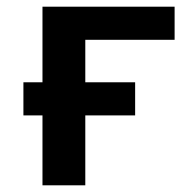

<svg xmlns="http://www.w3.org/2000/svg" viewBox="-20 -554 583 574"><path d="M235 -209V0H107V-209H50V-308H107V-534H502V-435H235V-308H384V-209Z"/></svg>

Font: Geist SemBd
Style: Regular
Weight: 400
Designer: Basement.studio, Andrés Briganti, Mateo Zaragoza
Foundry: Basement.studio, Vercel, Andrés Briganti, Guido Ferreyra, Mateo Zaragoza
Version: Version 1.401